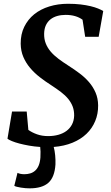

<svg xmlns="http://www.w3.org/2000/svg" viewBox="-20 -777 596 1028"><path d="M44.4 -179.7H123L131.8 -81.5Q151.4 -67.4 178.2 -57.9Q205.1 -48.3 237.8 -48.3Q267.6 -48.3 292.7 -55.4Q317.9 -62.5 336.2 -76.2Q354.5 -89.8 365.2 -110.1Q376 -130.4 377 -157.2Q377.4 -184.1 369.4 -205.8Q361.3 -227.5 345.5 -247.1Q329.6 -266.6 306.2 -284.4Q282.7 -302.2 253.4 -321.3Q222.7 -340.8 193.4 -363.5Q164.1 -386.2 141.4 -413.1Q118.7 -439.9 105 -471.9Q91.3 -503.9 90.8 -543Q90.3 -593.8 109.9 -633.5Q129.4 -673.3 163.3 -700.7Q197.3 -728 243.9 -742.4Q290.5 -756.8 344.2 -756.8Q381.3 -756.8 411.6 -753.2Q441.9 -749.5 465.1 -743.9Q488.3 -738.3 505.1 -731.4Q522 -724.6 532.7 -717.8L508.3 -580.1H436L421.9 -671.4Q404.8 -684.1 382.1 -690.7Q359.4 -697.3 331.5 -697.3Q307.1 -697.3 286.4 -691.4Q265.6 -685.5 250.2 -673.3Q234.9 -661.1 225.8 -642.1Q216.8 -623 216.3 -596.2Q215.8 -567.9 224.9 -544.7Q233.9 -521.5 251 -501.2Q268.1 -481 292.7 -462.4Q317.4 -443.8 348.1 -424.3Q377.9 -405.3 406.2 -384Q434.6 -362.8 456.5 -337.4Q478.5 -312 491.7 -281.2Q504.9 -250.5 505.4 -212.9Q505.9 -167.5 489.7 -128.7Q473.6 -89.8 443.1 -60.5Q412.6 -31.2 368.2 -12.9Q323.7 5.4 267.6 9.8Q272.9 28.8 275.4 54.2Q277.8 79.6 276.9 103.5Q272.5 171.9 239 201.7Q205.6 231.4 138.7 231.4Q128.9 231.4 116.5 230.5Q104 229.5 92 227.5Q80.1 225.6 70.3 223.1Q60.5 220.7 56.6 217.8L73.7 148.4Q80.1 151.9 89.6 153.8Q99.1 155.8 110.4 155.8Q127 155.8 141.8 151.4Q156.7 147 168.2 136.7Q179.7 126.5 187 109.4Q194.3 92.3 196.3 66.9Q197.3 49.3 197 35.2Q196.8 21 195.3 9.8Q164.1 7.8 135.5 2.7Q106.9 -2.4 83.7 -8.5Q60.5 -14.6 43.9 -21.5Q27.3 -28.3 20 -34.2Z"/></svg>

Font: Brush Lettering One
Style: Bold Italic
Weight: 400
Italic angle: -7°
Designer: Eben Sorkin
Foundry: Eben Sorkin
Version: Version 1.001